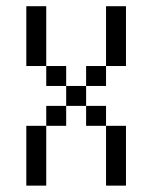

<svg xmlns="http://www.w3.org/2000/svg" viewBox="-20 -582 478 602"><path d="M62.5 -187.5H125V0H62.5ZM125 -250H187.5V-187.5H125ZM187.5 -312.5H250V-250H187.5ZM250 -375H312.5V-312.5H250ZM312.5 -562.5H375V-375H312.5ZM312.5 -187.5H375V0H312.5ZM250 -250H312.5V-187.5H250ZM125 -375H187.5V-312.5H125ZM62.5 -562.5H125V-375H62.5Z"/></svg>

Font: Pixel Operator SC
Style: Regular
Weight: 400
Designer: Jayvee Enaguas (GrandChaos9000)
Foundry: The Grandoplex Project
Version: Version 1.4.1 (September 5, 2015)